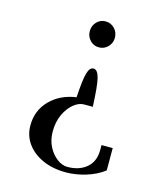

<svg xmlns="http://www.w3.org/2000/svg" viewBox="-108 -648 755 879"><g transform="rotate(15 269.5 -208.5)"><path d="M465 -14V92Q430 119 381 134Q332 149 286 149Q224 149 176 127.5Q128 106 101 68.5Q74 31 74 -17Q74 -88 121.5 -136.5Q169 -185 245 -196Q250 -280 259 -311.5Q268 -343 286 -343Q306 -343 315 -307Q324 -271 328 -173H286Q262 -173 237.5 -153Q213 -133 196.5 -98Q180 -63 180 -17Q180 24 196.5 55.5Q213 87 237.5 105Q262 123 286 123Q342 123 377 93.5Q412 64 412 9V-14ZM284 -566Q309 -566 326.5 -548Q344 -530 344 -504Q344 -479 326.5 -461Q309 -443 284 -443Q259 -443 242 -461Q225 -479 225 -504Q225 -530 242 -548Q259 -566 284 -566Z"/></g></svg>

Font: Bentinck
Style: Regular
Weight: 400
Designer: Jörg Drees
Foundry: Jörg Drees
Version: Version 1.000; ttfautohint (v1.8.4.7-5d5b)